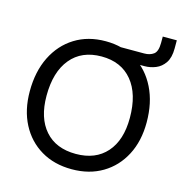

<svg xmlns="http://www.w3.org/2000/svg" viewBox="-112 -858 917 968"><g transform="rotate(15 347.0 -374.5)"><path d="M42.5 -317.5Q42.5 -220 80.6 -146.8Q118.8 -73.5 187.4 -32.8Q256 8 347.9 8Q439.2 8 507.7 -32.8Q576.1 -73.5 614.3 -146.8Q652.5 -220 652.5 -317.5Q652.5 -420.5 614.3 -497.5Q576.1 -574.5 507.7 -617.2Q439.2 -660 347.9 -660Q256 -660 187.4 -617.2Q118.8 -574.5 80.6 -497.5Q42.5 -420.5 42.5 -317.5ZM564.8 -317.5Q564.8 -201.4 507.7 -136.7Q450.6 -72 347.8 -72Q244.1 -72 187.1 -136.7Q130 -201.4 130 -317.5Q130 -441.9 187.1 -511.1Q244.1 -580.4 347.8 -580.4Q450.6 -580.4 507.7 -511.1Q564.8 -441.9 564.8 -317.5ZM423.6 -650.5V-589.1H569Q598.2 -589.1 626.6 -600.5Q655 -611.9 673.6 -639.3Q692.2 -666.7 692.2 -714.6V-757.1H618.9V-724.4Q618.9 -678.9 599.4 -664.7Q580 -650.5 550.5 -650.5Z"/></g></svg>

Font: Overused Grotesk Light
Style: Regular
Weight: 300
Designer: RandomMaerks
Version: Version 0.005